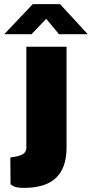

<svg xmlns="http://www.w3.org/2000/svg" viewBox="-60 -743 444 929"><path d="M262 -28Q262 68 211.5 117Q161 166 57 166Q18.5 166 4.8 157.5Q-9 149 -9 149L-10 19L19.5 14Q47 8 57.2 -2.2Q67.5 -12.5 67.5 -28V-517H262ZM225.5 -577.5 163.5 -652 92.5 -577.5H-39.5L98.5 -723H230.5L364.5 -577.5Z"/></svg>

Font: Public Sans Black
Style: Regular
Weight: 900
Designer: The Public Sans Project Authors: Dan O. Williams and USWDS (Libre Franklin designed by Pablo Impallari and Rodrigo Fuenz
Version: Version 1.007